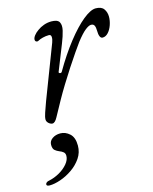

<svg xmlns="http://www.w3.org/2000/svg" viewBox="-141 -490 666 836"><g transform="rotate(-15 191.5 -72.5)"><path d="M60 17Q55 17 49 13.5Q43 10 39 4.5Q35 -1 35 -7Q35 -19 41.5 -37.5Q48 -56 58 -84L150 -324Q155 -337 154.5 -348Q154 -359 144 -359Q130 -359 116.5 -355.5Q103 -352 96 -348Q90 -344 84.5 -346.5Q79 -349 79 -356Q79 -364 86.5 -374Q94 -384 107 -393Q119 -402 135.5 -408Q152 -414 170 -414Q198 -414 205.5 -400Q213 -386 207.5 -362.5Q202 -339 190 -309L145 -196Q141 -189 147.5 -187Q154 -185 157 -190Q197 -259 237.5 -310.5Q278 -362 313 -390.5Q348 -419 371 -419Q397 -419 407.5 -404Q418 -389 418 -369Q418 -351 411.5 -332Q405 -313 393.5 -300.5Q382 -288 368 -288Q360 -288 356 -297.5Q352 -307 352 -323Q352 -338 348 -346.5Q344 -355 333 -355Q323 -355 306.5 -342Q290 -329 265 -297Q254 -282 236 -256Q218 -230 197.5 -198.5Q177 -167 157 -134.5Q137 -102 122 -75Q95 -27 83.5 -5Q72 17 60 17ZM-21 274Q-35 274 -35 266Q-35 262 -30.5 258Q-26 254 -18 253Q6 248 29 235Q52 222 67 204Q82 186 82 168Q82 157 75 151Q68 145 57 141Q47 137 38.5 130Q30 123 30 105Q30 88 45 77.5Q60 67 81 67Q104 67 123 84Q142 101 142 138Q142 169 125 194Q108 219 82 237Q56 255 28 264.5Q0 274 -21 274Z"/></g></svg>

Font: EB Garamond
Style: Italic
Weight: 400
Italic angle: -17.2°
Designer: Georg Duffner and Octavio Pardo
Foundry: Georg Duffner
Version: Version 1.001